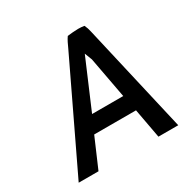

<svg xmlns="http://www.w3.org/2000/svg" viewBox="-153 -842 977 982"><g transform="rotate(-30 335.5 -351.5)"><path d="M627 -10 480 -648C477 -663 472 -677 466 -690C456 -692 441 -693 429 -693C406 -692 386 -691 366 -688C355 -673 345 -651 336 -631L39 -10H156L231 -184H478L510 -10ZM274 -280 396 -566 413 -522 458 -280Z"/></g></svg>

Font: Bluebird
Style: LiNrwObl
Weight: 300
Designer: Jasper
Foundry: Cannot Into Space Fonts
Version: Version 0.98